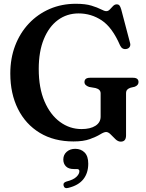

<svg xmlns="http://www.w3.org/2000/svg" viewBox="-20 -734 774 1016"><path d="M647 -17.5Q647 15.5 619 15.5Q604.5 15.5 591.2 2.8Q578 -10 565.5 -22.8Q553 -35.5 541.5 -35.5Q530.5 -35.5 510.2 -23Q490 -10.5 455.8 2Q421.5 14.5 369 14.5Q265.5 14.5 190.5 -31Q115.5 -76.5 75 -157.5Q34.5 -238.5 34.5 -345Q34.5 -425 60.2 -492.5Q86 -560 133 -609.8Q180 -659.5 243.2 -686.8Q306.5 -714 381 -714Q432 -714 463.8 -704.2Q495.5 -694.5 514 -684.8Q532.5 -675 542.5 -675Q553 -675 561.2 -684Q569.5 -693 578.2 -702Q587 -711 597.5 -711Q607 -711 612 -705.2Q617 -699.5 621.5 -684L668.5 -505.5Q671.5 -494 666 -485.5Q660.5 -477 649.5 -475Q626.5 -470.5 615.5 -493.5Q574.5 -588.5 518.8 -625.8Q463 -663 396 -663Q334 -663 286.5 -628Q239 -593 212 -527.2Q185 -461.5 185 -369Q185 -268.5 215.5 -197.5Q246 -126.5 297.5 -88.8Q349 -51 411.5 -51Q458 -51 485.2 -68.5Q512.5 -86 512.5 -117V-240Q512.5 -261 486 -268L451.5 -274Q427 -282.5 427 -299.5Q427 -322.5 456.5 -322.5H684Q713 -322.5 713 -299.5Q713 -283 693 -275L671.5 -270Q660 -266.5 653.5 -259.8Q647 -253 647 -240ZM370.5 160.5Q342.5 160.5 328.8 146.2Q315 132 315 110Q315 85 333 69.2Q351 53.5 378 53.5Q408.5 53.5 427.8 73Q447 92.5 447 132Q447 181.5 421.2 214.2Q395.5 247 342 260Q321 266 316.5 248.5Q312.5 232 332 226.5Q368 217.5 384 202.2Q400 187 400 172Q400 160.5 387 160.5Z"/></svg>

Font: Fraunces 72pt S050 SemiBold
Style: Regular
Weight: 600
Version: Version 1.000; ttfautohint (v1.8.3)